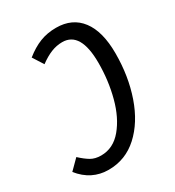

<svg xmlns="http://www.w3.org/2000/svg" viewBox="-187 -801 832 915"><g transform="rotate(-30 229.5 -344.0)"><path d="M447 -453Q447 -327 410 -220.5Q373 -114 304 -51Q235 12 142 12Q48 12 -14 -66L38 -118Q66 -92 89 -78.5Q112 -65 145 -65Q212 -65 259.5 -122Q307 -179 330.5 -268Q354 -357 354 -454Q354 -626 253 -626Q222 -626 192 -614Q162 -602 128 -577L91 -635Q132 -668 172.5 -684Q213 -700 262 -700Q351 -700 399 -636.5Q447 -573 447 -453Z"/></g></svg>

Font: Fira Sans Extra Condensed
Style: Italic
Weight: 400
Width: 3
Italic angle: -8°
Designer: Carrois Corporate & Edenspiekermann AG
Foundry: Carrois Corporate GbR & Edenspiekermann AG
Version: Version 4.203